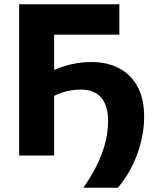

<svg xmlns="http://www.w3.org/2000/svg" viewBox="-20 -733 722 905"><path d="M373.3 151.9Q395.5 119.4 414 87.7Q432.5 56 446.4 24.7Q460.3 -6.7 470 -37.6Q479.7 -68.5 484.6 -99.4Q489.4 -130.3 489.4 -161.8Q489.4 -237.1 456.1 -273.9Q422.8 -310.8 362 -310.8Q337.6 -310.8 315 -307Q292.4 -303.2 272.2 -296.6Q252 -290.1 235.2 -281.3V-228.7Q235.2 -162.8 235.2 -109.7Q235.2 -56.7 235.2 0H70.3Q70.3 -57.6 70.3 -111.6Q70.3 -165.5 70.3 -232.4V-474.4Q70.3 -543.6 70.3 -599Q70.3 -654.4 70.3 -713H542.6V-569.6Q490.5 -569.6 431.3 -569.6Q372.1 -569.6 291.8 -569.6H166.4L235.2 -687Q235.2 -628.4 235.2 -573Q235.2 -517.6 235.2 -448.4V-403.3Q259.1 -413.5 286 -421.9Q312.9 -430.4 344.2 -435.5Q375.6 -440.6 412 -440.6Q484.4 -440.6 540.1 -411.9Q595.8 -383.2 627.6 -326Q659.4 -268.8 659.4 -182.1Q659.4 -143.2 653 -104.9Q646.6 -66.7 635 -30.2Q623.5 6.2 608 39.2Q592.5 72.2 573.9 100.7Q555.3 129.3 535.4 151.9Z"/></svg>

Font: Commissioner Thin
Style: Regular
Weight: 100
Designer: Kostas Bartsokas
Foundry: Kostas Bartsokas
Version: Version 1.001;gftools[0.9.23]